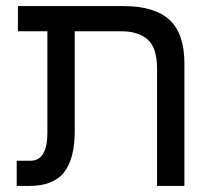

<svg xmlns="http://www.w3.org/2000/svg" viewBox="-20 -612 707 632"><path d="M497 0V-385Q497 -455 466 -482Q435 -509 380 -509H39V-592H386Q488 -592 537.5 -547Q587 -502 587 -403V0ZM35 0V-83H81Q108 -83 122 -106Q136 -129 136 -175V-548H226V-180Q226 -90 191 -45Q156 0 76 0Z"/></svg>

Font: Noto Sans Hebrew
Style: Regular
Weight: 400
Designer: Monotype Design Team
Foundry: Monotype Imaging Inc.
Version: Version 2.003;January 10, 2023;FontCreator 14.0.0.2877 64-bi